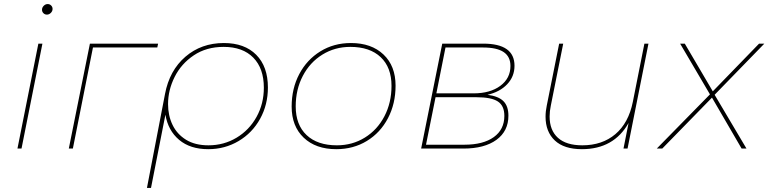

<svg xmlns="http://www.w3.org/2000/svg" viewBox="-20 -732 3786 946"><path d="M169 -517H189L86 0H66ZM187 -684Q187 -695 195.5 -703.5Q204 -712 215 -712Q225 -712 232 -705Q239 -698 239 -688Q239 -677 230.5 -668.5Q222 -660 211 -660Q201 -660 194 -667Q187 -674 187 -684Z M755 -498H438L339 0H319L423 -517H759Z M1300 -301Q1300 -216 1261.5 -146.5Q1223 -77 1155.5 -37Q1088 3 1006 3Q917 3 862.5 -43Q808 -89 795 -167L724 194H704L793 -269Q815 -385 893.5 -452.5Q972 -520 1083 -520Q1185 -520 1242.5 -462Q1300 -404 1300 -301ZM1280 -300Q1280 -395 1228 -448Q1176 -501 1082 -501Q997 -501 935 -459.5Q873 -418 840.5 -353Q808 -288 808 -219Q808 -163 830 -117Q852 -71 896.5 -43.5Q941 -16 1007 -16Q1083 -16 1145.5 -53.5Q1208 -91 1244 -156Q1280 -221 1280 -300Z M1417 -207Q1417 -296 1454.5 -367Q1492 -438 1558.5 -479Q1625 -520 1709 -520Q1810 -520 1869.5 -463.5Q1929 -407 1929 -310Q1929 -221 1891.5 -149.5Q1854 -78 1787.5 -37.5Q1721 3 1637 3Q1536 3 1476.5 -53.5Q1417 -110 1417 -207ZM1909 -309Q1909 -400 1855.5 -450.5Q1802 -501 1706 -501Q1630 -501 1568.5 -463Q1507 -425 1472 -358Q1437 -291 1437 -208Q1437 -117 1490.5 -66.5Q1544 -16 1640 -16Q1716 -16 1777.5 -54Q1839 -92 1874 -159Q1909 -226 1909 -309Z M2485 -162Q2485 -86 2426 -43Q2367 0 2263 0H2055L2159 -517H2361Q2515 -517 2515 -408Q2515 -355 2479 -317Q2443 -279 2382 -265Q2436 -258 2460.5 -233.5Q2485 -209 2485 -162ZM2130 -272H2313Q2395 -272 2445 -309Q2495 -346 2495 -407Q2495 -453 2461.5 -475.5Q2428 -498 2360 -498H2175ZM2465 -161Q2465 -211 2433 -232Q2401 -253 2327 -253H2126L2079 -19H2268Q2361 -19 2413 -56.5Q2465 -94 2465 -161Z M3175 -517 3072 0H3052L3077 -126Q3004 3 2847 3Q2759 3 2713.5 -40Q2668 -83 2668 -157Q2668 -184 2674 -212L2735 -517H2755L2694 -212Q2688 -184 2688 -158Q2688 -90 2729 -53Q2770 -16 2849 -16Q2947 -16 3012 -71Q3077 -126 3098 -230L3155 -517Z M3501 -265 3658 0H3634L3488 -251L3243 0H3216L3478 -267L3331 -517H3354L3492 -282L3720 -517H3746Z"/></svg>

Font: Montserrat Alternates Thin
Style: Italic
Weight: 250
Italic angle: -11.3°
Designer: Julieta Ulanovsky
Foundry: Julieta Ulanovsky
Version: Version 7.200